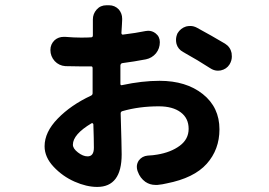

<svg xmlns="http://www.w3.org/2000/svg" viewBox="-20 -657 1040 742"><path d="M318.4 -52.7Q342.8 -52.7 342.8 -85.9Q342.8 -118.2 340.8 -176.8Q339.8 -179.7 337.9 -180.7Q335.9 -181.6 334 -180.7Q261.7 -137.7 261.7 -97.7Q261.7 -83 281.2 -67.9Q300.8 -52.7 318.4 -52.7ZM543 -537.1Q547.9 -538.1 552.7 -538.1Q568.4 -538.1 581.1 -528.3Q597.7 -515.6 597.7 -494.1Q597.7 -469.7 583 -451.2Q567.4 -432.6 543.9 -427.7Q498 -418.9 453.1 -413.1Q446.3 -412.1 445.3 -404.3Q445.3 -377.9 445.3 -333Q445.3 -326.2 452.1 -328.1Q529.3 -344.7 596.7 -344.7Q699.2 -344.7 763.7 -293.5Q828.1 -242.2 828.1 -157.2Q828.1 -79.1 778.8 -23.9Q729.5 31.2 624 51.8Q608.4 55.7 588.9 57.6Q584 57.6 580.1 57.6Q559.6 57.6 542 45.9Q521.5 31.2 512.7 6.8L510.7 1Q508.8 -5.9 508.8 -12.7Q508.8 -25.4 516.6 -37.1Q529.3 -53.7 550.8 -55.7Q571.3 -56.6 587.9 -59.6Q640.6 -68.4 674.8 -93.8Q709 -119.1 709 -159.2Q709 -200.2 678.2 -223.1Q647.5 -246.1 593.8 -246.1Q517.6 -246.1 453.1 -227.5Q446.3 -225.6 446.3 -218.8Q450.2 -89.8 450.2 -60.5Q450.2 65.4 355.5 65.4Q314.5 65.4 268.1 44.9Q221.7 24.4 187 -12.7Q152.3 -49.8 152.3 -91.8Q152.3 -146.5 203.1 -198.7Q253.9 -251 331.1 -287.1Q337.9 -290 337.9 -296.9V-321.3V-393.6Q337.9 -401.4 331.1 -400.4Q318.4 -400.4 293 -400.4Q260.7 -400.4 232.4 -401.4Q208 -403.3 191.4 -420.9Q174.8 -439.5 174.8 -463.9Q174.8 -486.3 191.4 -502Q206.1 -514.6 226.6 -514.6Q228.5 -514.6 231.4 -514.6Q266.6 -511.7 293 -511.7Q318.4 -511.7 332 -512.7Q338.9 -512.7 338.9 -520.5V-561.5V-582Q338.9 -603.5 353.5 -620.1Q368.2 -636.7 391.6 -636.7H401.4Q423.8 -636.7 439.5 -620.1Q452.1 -604.5 452.1 -585Q452.1 -583 452.1 -580.1Q451.2 -568.4 451.2 -561.5L449.2 -529.3Q449.2 -526.4 451.2 -524.4Q453.1 -522.5 456.1 -523.4Q504.9 -529.3 543 -537.1ZM687.5 -456.1Q668 -466.8 662.1 -487.3Q660.2 -495.1 660.2 -502.9Q660.2 -515.6 666 -528.3Q677.7 -547.9 699.2 -554.7Q707 -556.6 715.8 -556.6Q728.5 -556.6 741.2 -549.8Q798.8 -518.6 849.6 -488.3Q870.1 -475.6 875 -452.1Q876 -445.3 876 -438.5Q876 -422.9 867.2 -408.2Q855.5 -389.6 833 -384.8Q828.1 -383.8 822.3 -383.8Q806.6 -383.8 792 -393.6Q747.1 -422.9 687.5 -456.1Z"/></svg>

Font: Gen Jyuu Gothic Bold
Style: Bold
Weight: 700
Designer: [Source Han Sans]
Ryoko NISHIZUKA  (kana & ideographs); Paul D. Hunt (Latin, Greek & Cyrillic); Wenlong ZHANG  (bopomofo
Version: Version 1.002.20150607